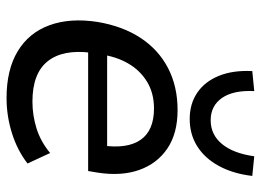

<svg xmlns="http://www.w3.org/2000/svg" viewBox="-125 -662 796 586"><g transform="rotate(90 273.0 -369.0)"><path d="M279 9Q193 9 136.5 -25Q80 -59 57 -122Q34 -185 47 -269Q60 -346 96 -400.5Q132 -455 188 -484Q244 -513 316 -513Q387 -513 433 -482Q479 -451 498.5 -396.5Q518 -342 507 -270L502 -240H123L132 -298H442L424 -283Q435 -360 406.5 -400.5Q378 -441 311 -441Q264 -441 229 -419.5Q194 -398 173 -361Q152 -324 146 -277L141 -249Q130 -163 167 -116.5Q204 -70 290 -70Q332 -70 372 -82.5Q412 -95 447 -124L479 -55Q439 -24 386.5 -7.5Q334 9 279 9ZM343 -550Q297 -550 263 -573Q229 -596 211.5 -639Q194 -682 197 -741L258 -747Q255 -683 279 -648.5Q303 -614 347 -614Q391 -614 419.5 -648.5Q448 -683 457 -747L517 -741Q510 -682 486.5 -639Q463 -596 426.5 -573Q390 -550 343 -550Z"/></g></svg>

Font: Mulish ExtraLight SemiBold
Style: Italic
Weight: 600
Italic angle: -9°
Version: Version 3.603